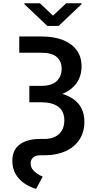

<svg xmlns="http://www.w3.org/2000/svg" viewBox="-20 -954 598 1192"><path d="M99.6 -727.5H237.8Q314 -727.5 369.9 -705.8Q425.8 -684.1 456.1 -642.6Q486.3 -601.1 486.3 -542.5Q486.3 -482.9 456.1 -439.5Q425.8 -396 369.9 -372.3Q314 -348.6 236.8 -348.6H162.1V-420.9H234.9Q302.2 -420.9 332.5 -450.9Q362.8 -481 362.8 -526.4Q362.8 -573.7 332.5 -600.1Q302.2 -626.5 237.8 -626.5H99.6ZM162.1 -388.2H234.9Q362.3 -388.2 433.1 -340.3Q503.9 -292.5 503.9 -198.2Q503.9 -133.8 473.1 -87.2Q442.4 -40.5 387.2 -15.4Q332 9.8 259.8 9.8H232.4Q199.7 9.8 185.1 23.9Q170.4 38.1 170.4 60.1Q170.4 82 182.4 97.9Q194.3 113.8 211.7 124.8Q229 135.7 245.1 142.6L204.1 218.8Q163.1 206.5 129.6 183.3Q96.2 160.2 76.4 125.5Q56.6 90.8 56.6 44.9Q56.6 -23.4 102.8 -57.4Q148.9 -91.3 229 -91.3H254.9Q294.4 -91.3 322.3 -105.2Q350.1 -119.1 364.7 -145Q379.4 -170.9 379.4 -206.5Q379.4 -263.2 341.8 -291.3Q304.2 -319.3 233.4 -319.3H162.1ZM228 -933.6 309.1 -856.9 390.6 -933.6H486.3V-928.2L344.2 -793H273.9L131.3 -928.2V-933.6Z"/></svg>

Font: Inter Cardless
Style: Medium
Weight: 500
Designer: Rasmus Andersson
Foundry: rsms
Version: Version 4.001;git-9221beed3